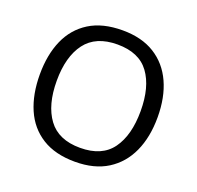

<svg xmlns="http://www.w3.org/2000/svg" viewBox="-128 -862 1037 1009"><g transform="rotate(20 390.5 -357.5)"><path d="M720 -358Q720 -247 682.5 -164.5Q645 -82 572 -36Q499 10 391 10Q280 10 206.5 -36Q133 -82 97 -165Q61 -248 61 -359Q61 -469 97 -551Q133 -633 206.5 -679Q280 -725 392 -725Q499 -725 572 -679.5Q645 -634 682.5 -551.5Q720 -469 720 -358ZM156 -358Q156 -223 213 -145.5Q270 -68 391 -68Q513 -68 569 -145.5Q625 -223 625 -358Q625 -493 569 -569.5Q513 -646 392 -646Q271 -646 213.5 -569.5Q156 -493 156 -358Z"/></g></svg>

Font: Noto Sans Historical
Style: Regular
Weight: 400
Designer: Monotype Design Team
Foundry: Monotype Imaging Inc.
Version: Version 2.013; ttfautohint (v1.8.4.7-5d5b)